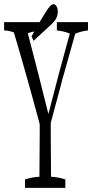

<svg xmlns="http://www.w3.org/2000/svg" viewBox="-29 -909 453 919"><path d="M392.1 -803.2Q392.1 -788.1 392.1 -763.2Q361.3 -760.3 331.1 -747.6Q271 -539.1 213.9 -320.8Q213.9 -297.4 213.9 -264.6Q213.9 -216.3 214.4 -179.9Q214.8 -143.6 215.3 -63Q249 -61.5 283.7 -50.3Q283.7 -35.2 283.7 -9.8H90.8Q90.8 -34.7 90.8 -50.3Q126 -61.5 159.7 -63Q160.6 -132.8 161.1 -264.6Q161.1 -294.9 161.1 -314.9Q101.1 -539.1 37.6 -753.4Q14.2 -763.2 -8.8 -763.2Q-8.8 -763.2 -9.3 -763.2Q-9.3 -788.1 -9.3 -803.2H169.4Q169.4 -788.1 169.4 -763.2Q136.7 -761.2 104 -750Q153.8 -561.5 202.6 -363.3Q252.9 -560.5 305.2 -748.5Q273.4 -760.7 243.2 -763.2Q243.2 -788.1 243.2 -803.2ZM131.3 -713.4 122.1 -734.9Q148.4 -785.2 186.5 -845.7Q202.1 -871.1 210.4 -879.4Q219.2 -888.7 227.3 -888.7Q235.4 -888.7 241.5 -878.9Q247.6 -869.1 247.6 -853.5Q247.6 -837.9 241 -823.2Q234.4 -808.6 213.6 -789.3Q192.9 -770 171.9 -751Q150.9 -731.9 131.3 -713.4Z"/></svg>

Font: Scarab Serif
Style: Condensed-Light
Weight: 300
Designer: John Roberts
Foundry: Scarab
Version: 1.0